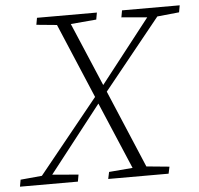

<svg xmlns="http://www.w3.org/2000/svg" viewBox="-58 -725 806 776"><g transform="rotate(-5 345.5 -337.0)"><path d="M460 -646 465 -674H699L694 -646L605 -637L375 -352L508 -37L601 -28L595 0H350L356 -28L452 -36L337 -307L126 -37L232 -28L227 0H-8L-3 -28L84 -36L326 -335L198 -638L115 -646L120 -674H363L358 -646L254 -637L363 -380L564 -637Z"/></g></svg>

Font: Source Serif Pro Light
Style: Italic
Weight: 300
Italic angle: -12°
Designer: Frank Grießhammer
Foundry: Adobe Systems Incorporated
Version: Version 3.001;hotconv 1.0.111;makeotfexe 2.5.65597